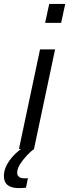

<svg xmlns="http://www.w3.org/2000/svg" viewBox="-77 -763 354 983"><path d="M154 -646 175 -743H257L236 -646ZM20 0 128 -510H205L97 0ZM21 200Q-8 200 -25.5 192Q-43 184 -50 170Q-57 156 -57 138Q-57 100 -30 61Q-3 22 44 -10L97 0Q80 12 60 33.5Q40 55 25.5 78Q11 101 11 122Q11 134 20 142Q29 150 51 150Q53 150 56 150Q59 150 66 149L56 198Q47 199 38 199.5Q29 200 21 200Z"/></svg>

Font: Saira SemiCondensed
Style: Italic
Weight: 400
Width: 4
Italic angle: -12°
Designer: Hector Gatti with collaboration of the Omnibus-Type team
Foundry: Omnibus-Type
Version: Version 1.101